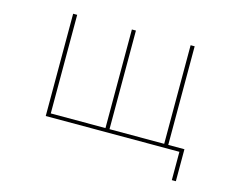

<svg xmlns="http://www.w3.org/2000/svg" viewBox="-95 -673 1190 963"><g transform="rotate(15 500.0 -192.0)"><path d="M888 147H867V0H173V-531H194V-19H478V-531H499V-19H783V-531H804V-19H888Z"/></g></svg>

Font: IBM Plex Sans JP Thin
Style: Regular
Weight: 100
Designer: Mike Abbink; Paul van der Laan; Pieter van Rosmalen; Wujin Sim; Yejin Wi; Jinhee Kim; Boomi Park; Yona Kim; Kichan Ma
Foundry: Sandoll Inc.
Version: Version 1.001